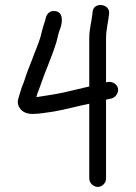

<svg xmlns="http://www.w3.org/2000/svg" viewBox="-20 -658 533 755"><path d="M364.5 77C382.1 77 397 61.4 397 44V-266L419 -271C427.7 -273.7 434.3 -278.8 439 -286.5C457.1 -316.2 426.6 -343.9 397 -334V-506C397 -542.1 405.1 -567.5 409 -603C414.9 -644.5 347.2 -652.4 344 -611L343 -601C339.2 -566.7 331 -544.5 331 -506V-318C299.3 -310.5 255.8 -300.7 229 -294C191.4 -286 158.9 -282 123 -276C124.3 -281.3 125.7 -286 127 -290L136 -314C156 -374.1 182.9 -431 202 -493C209.1 -519.4 209.3 -528.1 217 -546C226.7 -573.2 228.7 -610.9 196.5 -614.5C172.6 -617.2 161 -599.7 158 -579C158 -577 157 -574 155 -570C147.7 -548 146.1 -539.2 139 -512C130.5 -482.8 116.8 -454.3 108 -428C95.9 -398.5 83.3 -366.2 74 -336L65 -313L57 -287C52.7 -271.1 45.7 -257.9 53.5 -240.5C62.5 -220.4 81.1 -210 109 -210C134.9 -210 162.7 -215.6 189 -219C235.1 -226.7 281.8 -240.2 331 -250V44C331 61.4 346.9 77 364.5 77Z"/></svg>

Font: HoneyBee
Style: Reg
Weight: 400
Foundry: Cannot Into Space Fonts
Version: Version 0.89